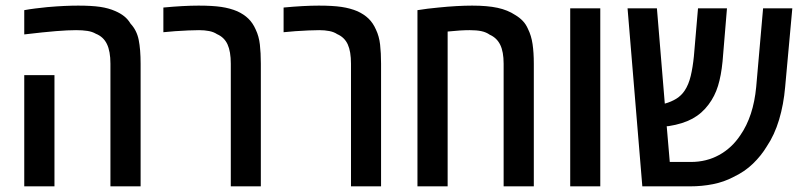

<svg xmlns="http://www.w3.org/2000/svg" viewBox="-20 -660 2852 680"><path d="M371.1 0V-434.6Q371.1 -478.5 358.6 -504.2Q346.2 -529.8 319.3 -540.5Q306.6 -547.9 289.6 -550.5Q272.5 -553.2 249.5 -553.2Q220.7 -553.2 178.5 -549.8Q136.2 -546.4 65.9 -538.1V-624Q84 -627.4 104.2 -629.9Q124.5 -632.3 147.5 -634.8Q180.7 -637.7 207.8 -638.9Q234.9 -640.1 256.8 -640.1Q304.2 -640.1 334.5 -635.7Q364.7 -631.3 388.7 -620.6Q406.7 -612.8 419.9 -602.3Q433.1 -591.8 442.4 -576.2Q464.4 -552.7 471.2 -518.8Q478 -484.9 478 -434.6V0ZM65.9 0V-394H172.9V0Z M797.4 0V-434.6Q797.4 -477.5 785.9 -502.7Q774.4 -527.8 748.5 -539.1Q736.8 -546.9 720.7 -550Q704.6 -553.2 685.1 -553.2Q669.4 -553.2 646.7 -552.2Q624 -551.3 600.6 -549.6Q577.1 -547.9 558.6 -545.9V-633.3Q594.2 -636.7 625.7 -638.4Q657.2 -640.1 683.1 -640.1Q732.4 -640.1 763.7 -635.5Q794.9 -630.9 820.3 -620.1Q843.8 -609.4 859.6 -594Q875.5 -578.6 885.7 -555.2Q897 -531.7 900.4 -502Q903.8 -472.2 903.8 -434.6V0Z M1223.1 0V-434.6Q1223.1 -477.5 1211.7 -502.7Q1200.2 -527.8 1174.3 -539.1Q1162.6 -546.9 1146.5 -550Q1130.4 -553.2 1110.8 -553.2Q1095.2 -553.2 1072.5 -552.2Q1049.8 -551.3 1026.4 -549.6Q1002.9 -547.9 984.4 -545.9V-633.3Q1020 -636.7 1051.5 -638.4Q1083 -640.1 1108.9 -640.1Q1158.2 -640.1 1189.5 -635.5Q1220.7 -630.9 1246.1 -620.1Q1269.5 -609.4 1285.4 -594Q1301.3 -578.6 1311.5 -555.2Q1322.8 -531.7 1326.2 -502Q1329.6 -472.2 1329.6 -434.6V0Z M1458.5 0V-624Q1476.1 -627 1494.6 -629.2Q1513.2 -631.3 1532.7 -633.3Q1565.9 -636.7 1596.2 -638.4Q1626.5 -640.1 1652.3 -640.1Q1706.1 -640.1 1742.2 -632.3Q1778.3 -624.5 1804.7 -606.9Q1820.3 -597.7 1831.5 -585.9Q1842.8 -574.2 1850.1 -557.1Q1861.8 -533.7 1866.2 -503.7Q1870.6 -473.6 1870.6 -434.6V0H1763.7V-434.6Q1763.7 -476.6 1751.7 -501.2Q1739.7 -525.9 1714.4 -537.1Q1702.1 -545.9 1685.1 -549.6Q1668 -553.2 1643.6 -553.2Q1627.9 -553.2 1608.6 -552Q1589.4 -550.8 1565.4 -548.3V0Z M1999.5 0V-630.4H2106V0Z M2254.9 0 2202.6 -630.4H2306.6L2334.5 -293Q2357.4 -299.3 2375.5 -310.5Q2393.6 -321.8 2405.3 -339.8Q2418.9 -360.4 2426.3 -390.9Q2433.6 -421.4 2437.5 -460.4L2452.1 -630.4H2554.7L2539.1 -442.9Q2534.2 -392.1 2522.9 -355.7Q2511.7 -319.3 2489.7 -290Q2466.3 -258.3 2432.4 -239.7Q2398.4 -221.2 2348.6 -213.4Q2346.7 -213.4 2345 -213.1Q2343.3 -212.9 2341.3 -212.9L2352.1 -86.4H2427.2Q2481.9 -86.4 2526.9 -111.1Q2571.8 -135.7 2602.1 -181.2Q2648.4 -248 2658.2 -352.1L2682.6 -630.4H2786.1L2760.7 -351.6Q2755.4 -290 2739.3 -236.1Q2723.1 -182.1 2695.8 -141.6Q2675.8 -108.4 2646.5 -80.1Q2617.2 -51.8 2577.6 -33.2Q2544.4 -15.6 2505.4 -7.8Q2466.3 0 2423.8 0Z"/></svg>

Font: Open Sans
Style: Regular
Weight: 600
Width: 3
Foundry: Ascender Corporation
Version: Version 1.000